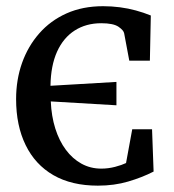

<svg xmlns="http://www.w3.org/2000/svg" viewBox="-20 -588 561 620"><path d="M296 11.5Q211 11.5 152.2 -22.5Q93.5 -56.5 62.8 -119.5Q32 -182.5 32 -268Q32 -330.5 51.2 -384.8Q70.5 -439 106.8 -480.2Q143 -521.5 195 -544.8Q247 -568 313 -568Q340.5 -568 367.2 -564.5Q394 -561 418.8 -554.2Q443.5 -547.5 467 -538L464 -392H397.5L381 -480Q379.5 -490 362.8 -501.5Q346 -513 307 -513Q258 -513 221.2 -489.5Q184.5 -466 164.2 -421Q144 -376 143 -311L356 -323.5V-248L144 -260.5Q146 -213 158.5 -173.2Q171 -133.5 192.5 -104.5Q214 -75.5 243 -59.5Q272 -43.5 307 -43.5Q329.5 -43.5 351.5 -49.2Q373.5 -55 387 -61.5L407 -170.5H471L476 -34Q439 -15 394 -1.8Q349 11.5 296 11.5Z"/></svg>

Font: Merriweather 20pt Medium
Style: Regular
Weight: 500
Version: Version 2.100